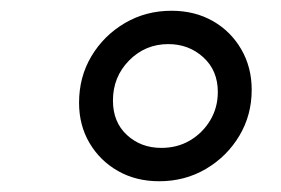

<svg xmlns="http://www.w3.org/2000/svg" viewBox="-20 -777 523 357"><path d="M127 -586Q127 -634 150 -672.5Q173 -711 212 -734Q251 -757 299 -757Q342 -757 375.5 -738Q409 -719 428.5 -685.5Q448 -652 448 -610Q448 -563 425 -524.5Q402 -486 363 -463Q324 -440 276 -440Q233 -440 199.5 -459Q166 -478 146.5 -511Q127 -544 127 -586ZM385 -606Q385 -646 358 -670.5Q331 -695 293 -695Q250 -695 220 -664.5Q190 -634 190 -590Q190 -550 216 -526Q242 -502 280 -502Q310 -502 333.5 -516Q357 -530 371 -553.5Q385 -577 385 -606Z"/></svg>

Font: Kosmopol Plus Jakarta Sans Italic It
Style: Regular
Weight: 400
Italic angle: -8.04999°
Designer: Gumpita Rahayu
Foundry: Tokotype
Version: Version 2.006